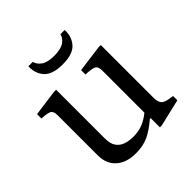

<svg xmlns="http://www.w3.org/2000/svg" viewBox="-194 -864 1018 1018"><g transform="rotate(-45 315.0 -355.0)"><path d="M250 10Q180 10 139.5 -26Q99 -62 99 -126V-428Q99 -460 79.5 -467Q60 -474 26 -475V-508L172 -528H189V-163Q189 -123 204 -101.5Q219 -80 244.5 -71Q270 -62 302 -62Q342 -62 372.5 -74Q403 -86 434 -111V-428Q434 -460 414 -467Q394 -474 356 -475V-508L507 -528H524V-133Q524 -102 536.5 -87.5Q549 -73 591 -68L604 -66V-34L451 2H437V-67H431Q384 -27 344.5 -8.5Q305 10 250 10ZM309 -598Q232 -598 201 -633.5Q170 -669 173 -720H206Q211 -697 235 -679.5Q259 -662 309 -662Q360 -662 384.5 -679.5Q409 -697 413 -720H445Q448 -669 417 -633.5Q386 -598 309 -598Z"/></g></svg>

Font: Hedvig Letters Serif
Style: Regular
Weight: 400
Designer: Alexander Örn & Tor Weibull
Foundry: Kanon Foundry
Version: Version 1.000